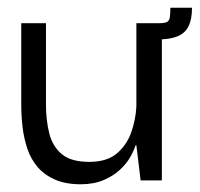

<svg xmlns="http://www.w3.org/2000/svg" viewBox="-20 -467 517 497"><path d="M189 10Q150 10 122.5 -2Q95 -14 77.5 -34.5Q60 -55 51 -81.5Q42 -108 38.5 -137.5Q35 -167 35 -197V-407H99V-196Q99 -156 107.5 -122Q116 -88 140 -68Q164 -48 211 -48Q256 -48 281.5 -69Q307 -90 319 -122.5Q331 -155 333 -191V-407H399V0H344L333 -91H331Q327 -78 317.5 -61Q308 -44 291 -28Q274 -12 248.5 -1Q223 10 189 10ZM363 -365 365 -407H393Q406 -407 412 -410Q418 -413 419.5 -421.5Q421 -430 421 -447H477Q477 -417 468 -399Q459 -381 439.5 -373Q420 -365 390 -365Z"/></svg>

Font: Darker Grotesque Medium
Style: Regular
Weight: 500
Designer: Gabriel Lam
Foundry: TypeRant
Version: Version 1.000;gftools[0.9.28]